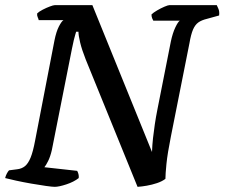

<svg xmlns="http://www.w3.org/2000/svg" viewBox="-31 -724 870 744"><path d="M181 0Q172 0 147 -3.5Q122 -7 90.5 -12.5Q59 -18 31.5 -24Q4 -30 -11 -34Q-9 -43 -4.5 -51.5Q0 -60 4 -64L35 -68Q53 -70 65.5 -80Q78 -90 87.5 -113Q97 -136 105 -179L180 -567Q187 -602 197.5 -622Q208 -642 215 -646H119Q118 -651 115 -657.5Q112 -664 113 -672Q120 -679 134.5 -686.5Q149 -694 162.5 -699Q176 -704 181 -704H327L558 -135Q559 -163 562 -189.5Q565 -216 569 -243Q573 -270 579 -300L631 -563Q638 -596 648.5 -618Q659 -640 666 -644H563Q561 -647 558.5 -653.5Q556 -660 556 -668Q563 -675 577.5 -683.5Q592 -692 606 -698Q620 -704 625 -704H809Q811 -700 815.5 -689.5Q820 -679 818 -664L771 -651Q750 -646 737.5 -637Q725 -628 717 -609.5Q709 -591 703 -556L631 -194Q618 -129 614 -89Q610 -49 610 -31Q597 -21 577.5 -14.5Q558 -8 538 -4.5Q518 -1 502 0L301 -494Q286 -532 279.5 -559.5Q273 -587 273 -601H264Q263 -597 260.5 -589Q258 -581 255 -568.5Q252 -556 248 -536L170 -143Q164 -117 155.5 -100Q147 -83 141 -76L268 -62Q271 -57 273 -49.5Q275 -42 274 -34Q255 -19 226 -9.5Q197 0 181 0Z"/></svg>

Font: Texturina 12pt SemiBold
Style: Italic
Weight: 600
Italic angle: -11°
Version: Version 1.002